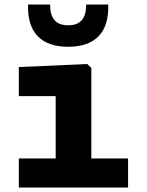

<svg xmlns="http://www.w3.org/2000/svg" viewBox="-20 -842 660 862"><path d="M64.5 0H555V-130.5H390V-537L372 -554.5L64.5 -541V-410.5H230V-130.5H64.5ZM205 -821.5H106C102 -698 163 -632 286 -632C409 -632 470 -698 466 -821.5H367C367 -761 343 -728.5 286 -728.5C229 -728.5 205 -761 205 -821.5Z"/></svg>

Font: Monaspace Neon ExtraBold
Style: Regular
Weight: 800
Designer: Riley Cran & the Lettermatic Team
Foundry: Lettermatic
Version: Version 1.200 (Monaspace Neon)